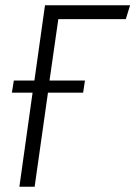

<svg xmlns="http://www.w3.org/2000/svg" viewBox="-20 -705 511 725"><path d="M455.1 -632.8H200.2L167 -400.9H300.8L293.9 -355H161.1L110.8 0H53.2L103 -355H24.9L32.2 -400.9H109.9L149.9 -685.1H471.2Z"/></svg>

Font: Fira Sans Compressed Light
Style: Italic
Weight: 300
Width: 3
Italic angle: -8°
Designer: Carrois Corporate & Edenspiekermann AG
Foundry: Carrois Corporate GbR & Edenspiekermann AG
Version: Version 4.203;PS 004.203;hotconv 1.0.88;makeotf.lib2.5.64775